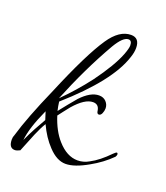

<svg xmlns="http://www.w3.org/2000/svg" viewBox="-94 -496 494 572"><g transform="rotate(20 153.5 -209.5)"><path d="M17 11Q-2 11 -2 -16Q-2 -24 1 -30Q19 -92 64 -194Q92 -261 115.5 -308.5Q139 -356 158 -384Q189 -430 226 -430Q253 -430 253 -398Q253 -384 247 -367Q220 -283 92 -170Q93 -163 94 -156.5Q95 -150 97 -142Q108 -156 119 -169.5Q130 -183 141 -196Q171 -228 198 -228Q212 -228 220.5 -219Q229 -210 229 -198Q229 -190 225.5 -182Q222 -174 216 -174Q210 -174 209 -184Q206 -203 188 -203Q162 -203 129 -165Q121 -155 114 -146Q107 -137 101 -129Q115 -85 139 -58Q169 -24 203 -24Q222 -24 239 -34Q266 -48 296 -79Q303 -86 306 -86Q309 -85 309 -81Q309 -78 306 -73Q279 -46 243 -26Q201 -2 173 -2Q145 -2 118 -31Q94 -56 77 -93Q67 -77 56.5 -52Q46 -27 33 6Q23 11 17 11ZM88 -179Q108 -199 127.5 -221Q147 -243 166 -268Q210 -328 226 -369Q234 -390 234 -399Q234 -415 223 -415Q206 -415 184 -378Q157 -331 133 -281Q109 -231 88 -179ZM31 -26Q41 -48 51.5 -67.5Q62 -87 72 -104L64 -129Q35 -66 31 -26Z"/></g></svg>

Font: Passions Conflict
Style: Regular
Weight: 400
Designer: Robert E. Leuschke
Foundry: Robert E. Leuschke
Version: Version 1.010; ttfautohint (v1.8.3)